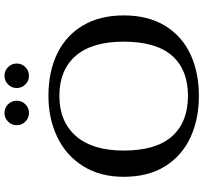

<svg xmlns="http://www.w3.org/2000/svg" viewBox="-46 -874 929 878"><g transform="rotate(-90 419.0 -434.5)"><path d="M50 -334Q50 -441 98.5 -519Q147 -597 231.5 -637.5Q316 -678 420 -678Q531 -678 614 -637.5Q697 -597 742.5 -519.5Q788 -442 788 -334Q788 -222 740.5 -144.5Q693 -67 610 -28.5Q527 10 420 10Q314 10 230.5 -28.5Q147 -67 98.5 -144Q50 -221 50 -334ZM668 -334Q668 -479 603 -553.5Q538 -628 420 -628Q303 -628 236.5 -552.5Q170 -477 170 -334Q170 -186 235 -113Q300 -40 420 -40Q540 -40 604 -113Q668 -186 668 -334ZM286 -823Q286 -846.2 302.4 -862.6Q318.8 -879 342 -879Q365.2 -879 381.6 -862.6Q398 -846.2 398 -823Q398 -799.8 381.6 -783.4Q365.2 -767 342 -767Q318.8 -767 302.4 -783.4Q286 -799.8 286 -823ZM456 -823Q456 -846.2 472.4 -862.6Q488.8 -879 512 -879Q535.2 -879 551.6 -862.6Q568 -846.2 568 -823Q568 -799.8 551.6 -783.4Q535.2 -767 512 -767Q488.8 -767 472.4 -783.4Q456 -799.8 456 -823Z"/></g></svg>

Font: Raigarh
Style: Regular
Weight: 400
Designer: jaikishan Patel
Foundry: MagicType
Version: Version 1.000;FEAKit 1.0